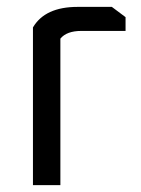

<svg xmlns="http://www.w3.org/2000/svg" viewBox="-20 -540 412 560"><path d="M76.1 0V-460Q111.3 -519.9 206.3 -519.9H306.2L346.2 -490V-449.8H217.1Q174.5 -449.8 156.1 -427.3V0Z"/></svg>

Font: Oxanium ExtraLight
Style: Regular
Weight: 200
Designer: Severin Meyer
Version: Version 2.000